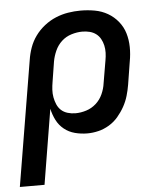

<svg xmlns="http://www.w3.org/2000/svg" viewBox="-62 -575 715 837"><g transform="rotate(-5 295.5 -156.5)"><path d="M-9 215 82 -332Q86 -359 95.5 -386Q105 -413 122 -436.5Q139 -460 162.5 -478.5Q186 -497 212.5 -508Q239 -519 266.5 -523.5Q294 -528 321 -528Q353 -528 383.5 -522.5Q414 -517 440 -502Q466 -487 485 -463.5Q504 -440 512.5 -411.5Q521 -383 521.5 -351.5Q522 -320 516 -288L500 -188Q496 -164 489 -140Q482 -116 469.5 -93.5Q457 -71 440 -51Q423 -31 400.5 -17.5Q378 -4 353.5 2Q329 8 305 8Q277 8 250.5 1Q224 -6 203.5 -22.5Q183 -39 171 -62.5Q159 -86 153 -113L99 215ZM261 -84Q284 -84 308 -91.5Q332 -99 351 -116Q370 -133 380.5 -156.5Q391 -180 394 -203L411 -303Q414 -319 414.5 -335.5Q415 -352 411.5 -367.5Q408 -383 400.5 -396.5Q393 -410 381 -419Q369 -428 353.5 -432Q338 -436 321 -436Q298 -436 273.5 -428.5Q249 -421 230.5 -404Q212 -387 201.5 -363.5Q191 -340 187 -317L173 -229Q170 -212 169 -195Q168 -178 171 -161.5Q174 -145 180.5 -130Q187 -115 198.5 -104.5Q210 -94 226.5 -89Q243 -84 261 -84Z"/></g></svg>

Font: Iosevka Semibold Extended
Style: Italic
Weight: 600
Width: 7
Italic angle: -9°
Monospace: yes
Designer: Belleve Invis
Foundry: Belleve Invis
Version: Version 32.5.0; ttfautohint (v1.8.4)